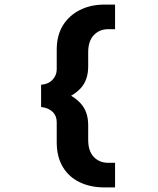

<svg xmlns="http://www.w3.org/2000/svg" viewBox="-20 -718 690 836"><path d="M434 98Q374 98 327 75.5Q280 53 253.5 9Q227 -35 227 -99V-186Q227 -214 208.5 -231.5Q190 -249 159 -252V-349Q190 -351 208.5 -370.5Q227 -390 227 -416V-501Q227 -564 254 -607.5Q281 -651 328 -674.5Q375 -698 434 -698H481V-591H452Q413 -591 388.5 -565Q364 -539 364 -491V-429Q364 -369 331 -333.5Q298 -298 247 -284V-319Q298 -304 331 -268Q364 -232 364 -173V-109Q364 -60 388.5 -34.5Q413 -9 452 -9H481V98Z"/></svg>

Font: Azeret Mono Thin SemiBold
Style: Regular
Weight: 600
Version: Version 1.002